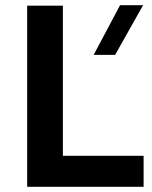

<svg xmlns="http://www.w3.org/2000/svg" viewBox="-20 -722 588 742"><path d="M85 0H535V-120H223V-700H85ZM342 -510H425L533 -702H444Z"/></svg>

Font: Gully SemiBold
Style: Regular
Weight: 600
Designer: jaikishan Patel
Foundry: MagicType
Version: Version 1.000;Glyphs 3.2 (3242)